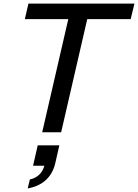

<svg xmlns="http://www.w3.org/2000/svg" viewBox="-20 -740 772 1074"><path d="M216 0 362 -633H119L139 -720H732L711 -633H468L322 0ZM135 314 147 264Q179 257 200.5 236Q222 215 230 180L266 187H165L191 73H312L289 174Q275 232 236 267.5Q197 303 135 314Z"/></svg>

Font: Instrument Sans Medium
Style: Italic
Weight: 500
Italic angle: -13°
Designer: Rodrigo Fuenzalida
Foundry: fragTYPE
Version: Version 1.000;gftools[0.9.28]